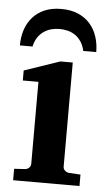

<svg xmlns="http://www.w3.org/2000/svg" viewBox="-52 -749 437 784"><g transform="rotate(5 166.5 -357.0)"><path d="M32.2 0V-46.9L78.1 -49.8Q86.9 -50.8 93.5 -57.4Q100.1 -64 100.1 -73.2V-409.2H36.1V-450.2L182.1 -500H232.9V-73.2Q232.9 -64 240 -57.4Q247.1 -50.8 255.9 -49.8L304.2 -46.9V0ZM271.5 -550.8Q266.6 -573.2 256.1 -588.9Q245.6 -604.5 231.7 -614Q217.8 -623.5 201.2 -627.7Q184.6 -631.8 167.5 -631.8Q150.9 -631.8 134.5 -627.7Q118.2 -623.5 104 -614Q89.8 -604.5 79.1 -588.9Q68.4 -573.2 63.5 -550.8H11.7Q11.7 -584.5 21.2 -614.3Q30.8 -644 50.3 -666.3Q69.8 -688.5 98.9 -701.2Q127.9 -713.9 167.5 -713.9Q207 -713.9 236.6 -701.2Q266.1 -688.5 285.6 -666.3Q305.2 -644 314.9 -614.3Q324.7 -584.5 324.7 -550.8Z"/></g></svg>

Font: Charis SIL Phon
Style: Bold
Weight: 700
Foundry: SIL International
Version: Version 5.000